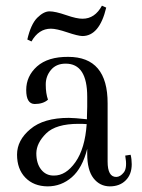

<svg xmlns="http://www.w3.org/2000/svg" viewBox="-20 -644 499 676"><path d="M270 -517.1Q253.9 -517.6 216.3 -530.3Q178.7 -543 159.2 -543Q116.2 -543 90.8 -498L76.2 -504.9Q88.4 -558.1 110.8 -581.1Q133.8 -604 154.3 -604Q174.8 -604 212.9 -590.8Q251 -577.6 271 -578.1Q314 -578.1 338.9 -624L354 -617.2Q330.1 -517.1 270 -517.1ZM169.9 -25.9Q211.9 -25.4 245.6 -73.2Q279.3 -121.1 285.2 -207Q275.4 -208 256.8 -208Q176.8 -208 142.6 -174.3Q108.4 -140.6 107.9 -104.5Q107.9 -68.4 125 -46.9Q142.1 -25.4 169.9 -25.9ZM287.1 -303.2Q287.1 -420.4 210.9 -419.9Q177.7 -419.9 159.2 -397.5Q140.6 -375 141.1 -345.2Q141.1 -315.4 148.9 -293Q131.8 -277.8 102.1 -277.8Q72.3 -278.3 72.3 -327.1Q72.3 -376 110.4 -410.2Q148.9 -444.3 220.2 -443.8Q359.4 -443.8 358.9 -279.8V-75.2Q358.9 -21 389.2 -21Q403.3 -21 416 -37.1Q428.7 -53.2 420.9 -96.2L439.9 -99.1Q443.8 -84 443.8 -65.9Q443.8 -29.8 422.4 -8.8Q401.4 12.2 366.2 12.2Q331.1 11.7 309.1 -16.6Q287.1 -44.9 287.1 -102.1V-120.1Q270 -52.2 232.9 -20Q195.8 12.2 147.5 12.2Q98.6 11.7 69.3 -18.6Q40 -48.8 40 -99.6Q40 -150.4 86.9 -189.5Q133.8 -229 222.2 -229Q241.2 -229 286.1 -224.1V-232.9L287.1 -268.1Z"/></svg>

Font: Arapey-Regular
Style: Regular
Weight: 400
Designer: Eduardo Rodriguez Tunni
Foundry: Eduardo Rodriguez Tunni
Version: Version 1.002